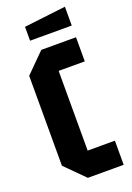

<svg xmlns="http://www.w3.org/2000/svg" viewBox="-163 -927 680 987"><g transform="rotate(-20 177.0 -433.5)"><path d="M34 -104V-596L138 -700H328V-568H185V-132H334V0H138ZM100 -764V-840L328 -867V-764Z"/></g></svg>

Font: Tektur Condensed SemiBold
Style: Regular
Weight: 600
Width: 3
Designer: Adam Jagosz
Foundry: Adam Jagosz
Version: Version 1.005;gftools[0.9.30]